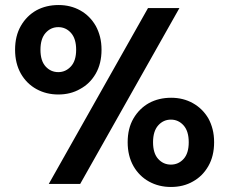

<svg xmlns="http://www.w3.org/2000/svg" viewBox="-20 -732 912 764"><path d="M174 0 569 -700H694L299 0ZM212 -356Q164 -356 125 -377.5Q86 -399 63 -439Q40 -480 40 -534Q40 -589 63 -629Q86 -669 125 -691Q164 -712 213 -712Q261 -712 299.5 -690.5Q338 -669 361 -629Q372 -609 378 -585.5Q384 -562 384 -534Q384 -479 361 -439Q338 -399 299 -378Q261 -356 212 -356ZM212 -445Q241 -445 262 -467.5Q283 -490 283 -534Q283 -578 262.5 -601Q242 -624 212 -624Q182 -624 161.5 -601Q141 -578 141 -534Q141 -490 161.5 -467.5Q182 -445 212 -445ZM660 12Q612 12 573 -9.5Q534 -31 511 -71Q488 -112 488 -166Q488 -221 511 -260.5Q534 -300 573 -322Q612 -343 661 -343Q709 -343 747.5 -321.5Q786 -300 809 -261Q820 -241 826 -217.5Q832 -194 832 -166Q832 -111 809 -71Q786 -31 748 -10Q710 12 660 12ZM660 -77Q690 -77 710.5 -99.5Q731 -122 731 -166Q731 -210 710.5 -233Q690 -256 660 -256Q630 -256 609.5 -233Q589 -210 589 -166Q589 -122 609.5 -99.5Q630 -77 660 -77Z"/></svg>

Font: Rethink Sans
Style: Bold
Weight: 700
Designer: The Rethink Sans project authors (Hans Thiessen). DM Sans designed by Colophon Foundry.
Foundry: Rethink Communications LLC
Version: Version 1.001